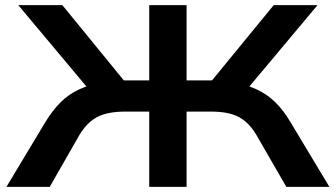

<svg xmlns="http://www.w3.org/2000/svg" viewBox="-20 -725 1303 745"><path d="M5 0 157 -253Q184 -297 215.5 -328.5Q247 -360 290 -379.5Q333 -399 393 -407L335 -366L51 -705H222L476 -394L442 -413H559V-705H704V-413H821L787 -394L1042 -705H1212L928 -366L871 -407Q930 -399 973 -379.5Q1016 -360 1048 -328.5Q1080 -297 1106 -253L1258 0H1091L975 -201Q947 -249 907.5 -270.5Q868 -292 799 -292H704V0H559V-292H465Q399 -292 358.5 -271.5Q318 -251 288 -201L173 0Z"/></svg>

Font: Nunito Sans 10pt Expanded
Style: Bold
Weight: 700
Width: 7
Designer: Vernon Adams
Foundry: Vernon Adams
Version: Version 3.101;gftools[0.9.27]